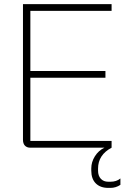

<svg xmlns="http://www.w3.org/2000/svg" viewBox="-20 -720 626 936"><path d="M92 -39V-700H524V-667H128V-374H494V-341H128V-33H524V0H128Q111 0 101.5 -10Q92 -20 92 -39ZM425 112V101Q425 70 442.5 42Q460 14 489 0H524Q458 35 458 102V112Q458 137 471.5 151.5Q485 166 508 166H518Q548 166 567 150V181Q545 196 518 196H508Q469 196 447 174Q425 152 425 112Z"/></svg>

Font: Bai Jamjuree ExtraLight
Style: Regular
Weight: 275
Designer: Katatrad Aksorn Co.,Ltd.
Foundry: Cadson Demak Co.,Ltd.
Version: Version 1.000; ttfautohint (v1.6)